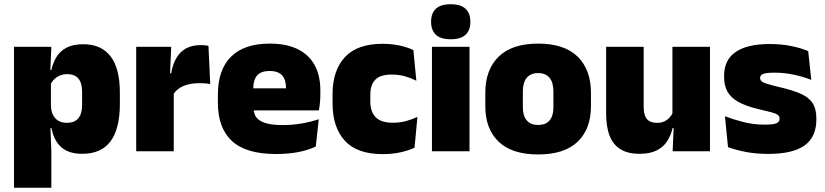

<svg xmlns="http://www.w3.org/2000/svg" viewBox="-20 -713 3888 905"><path d="M367 12Q322.5 12 293 -3Q263.5 -18 246.5 -45.2Q229.5 -72.5 222.5 -109H180L220 -216.5Q220.5 -191 229.2 -172.5Q238 -154 254.8 -144Q271.5 -134 295.5 -134Q331 -134 349 -155.2Q367 -176.5 367 -219V-279Q367 -322 349.5 -342.8Q332 -363.5 296.5 -363.5Q277.5 -363.5 261.5 -356.5Q245.5 -349.5 234 -337.8Q222.5 -326 217 -311.5L176.5 -383.5H222.5Q229.5 -417.5 246.5 -445Q263.5 -472.5 294 -488.5Q324.5 -504.5 372.5 -504.5Q457.5 -504.5 501.2 -447.5Q545 -390.5 545 -275.5V-223Q545 -106.5 501.2 -47.2Q457.5 12 367 12ZM46 172V-492.5H222L216 -352L220 -340V-158L217 -128.5L222 0V172Z M796.5 -267.5 745.5 -367.5H787Q797 -430 831 -465.2Q865 -500.5 928.5 -500.5Q938 -500.5 946.2 -499.5Q954.5 -498.5 962.5 -497L971 -317Q961 -319 947.2 -320Q933.5 -321 920.5 -321Q873.5 -321 842.5 -306.8Q811.5 -292.5 796.5 -267.5ZM622 0V-492.5H787L780 -329.5H799V0Z M1281 13Q1139.5 13 1073.2 -48.5Q1007 -110 1007 -228.5V-267Q1007 -384.5 1069.2 -446Q1131.5 -507.5 1251 -507.5Q1330.5 -507.5 1383.5 -481.2Q1436.5 -455 1463.2 -405.8Q1490 -356.5 1490 -287V-271.5Q1490 -251.5 1488.2 -230.8Q1486.5 -210 1483 -192.5H1324.5Q1326.5 -223 1327.2 -250Q1328 -277 1328 -298.5Q1328 -324.5 1320 -342.2Q1312 -360 1295 -369.2Q1278 -378.5 1251 -378.5Q1210.5 -378.5 1192.2 -357.5Q1174 -336.5 1174 -298V-253.5L1175 -234.5V-203.5Q1175 -188 1180.5 -173.5Q1186 -159 1200.8 -147.8Q1215.5 -136.5 1242.8 -130Q1270 -123.5 1313.5 -123.5Q1358 -123.5 1400.5 -130.8Q1443 -138 1482.5 -151L1468.5 -22.5Q1434 -5.5 1386.2 3.8Q1338.5 13 1281 13ZM1100.5 -192.5V-296.5H1447.5V-192.5Z M1784 13.5Q1663.5 13.5 1605.5 -49.5Q1547.5 -112.5 1547.5 -227V-269.5Q1547.5 -380.5 1605.5 -443.5Q1663.5 -506.5 1783.5 -506.5Q1813 -506.5 1839.5 -502.8Q1866 -499 1888.5 -492.2Q1911 -485.5 1928.5 -477L1942.5 -332.5Q1918 -345 1889.5 -353.2Q1861 -361.5 1826 -361.5Q1772 -361.5 1748.8 -337Q1725.5 -312.5 1725.5 -266.5V-234Q1725.5 -186 1751 -160.2Q1776.5 -134.5 1831 -134.5Q1865 -134.5 1892.8 -142Q1920.5 -149.5 1947.5 -162L1934 -17Q1906.5 -3.5 1867.5 5Q1828.5 13.5 1784 13.5Z M2016 0V-492.5H2193V0ZM2104.5 -528Q2056 -528 2034 -549.8Q2012 -571.5 2012 -608.5V-612.5Q2012 -649.5 2034 -671.2Q2056 -693 2104.5 -693Q2152.5 -693 2174.8 -671.2Q2197 -649.5 2197 -612.5V-608.5Q2197 -571 2174.8 -549.5Q2152.5 -528 2104.5 -528Z M2516.5 15Q2393 15 2330.2 -45.2Q2267.5 -105.5 2267.5 -212.5V-275Q2267.5 -384.5 2330.5 -446Q2393.5 -507.5 2516.5 -507.5Q2640 -507.5 2702.8 -446Q2765.5 -384.5 2765.5 -275V-212.5Q2765.5 -105.5 2703 -45.2Q2640.5 15 2516.5 15ZM2516.5 -124Q2552 -124 2570.2 -145.2Q2588.5 -166.5 2588.5 -206V-282Q2588.5 -324.5 2570.2 -346.5Q2552 -368.5 2516.5 -368.5Q2481.5 -368.5 2463 -346.5Q2444.5 -324.5 2444.5 -282V-206Q2444.5 -166.5 2463 -145.2Q2481.5 -124 2516.5 -124Z M3014 -492.5V-209.5Q3014 -186 3019.8 -169Q3025.5 -152 3039.5 -143Q3053.5 -134 3077.5 -134Q3096.5 -134 3110.8 -140.5Q3125 -147 3135.2 -158Q3145.5 -169 3151.5 -182L3178.5 -109H3150Q3142.5 -75 3124.8 -47.5Q3107 -20 3075.5 -4Q3044 12 2994 12Q2940.5 12 2905.5 -9Q2870.5 -30 2853.8 -72.2Q2837 -114.5 2837 -179V-492.5ZM3326.5 -492.5V0H3150.5L3156 -126.5L3149.5 -144.5V-492.5Z M3601 12.5Q3542.5 12.5 3494.5 3Q3446.5 -6.5 3411.5 -19.5L3397 -165Q3436 -150 3483.8 -137.8Q3531.5 -125.5 3585.5 -125.5Q3625 -125.5 3639.8 -132Q3654.5 -138.5 3654.5 -153V-154Q3654.5 -165 3646 -171.5Q3637.5 -178 3616.2 -183.8Q3595 -189.5 3557.5 -198Q3496 -212.5 3460 -232.8Q3424 -253 3408.5 -282Q3393 -311 3393 -351V-355Q3393 -431 3447.8 -468.2Q3502.5 -505.5 3607.5 -505.5Q3664 -505.5 3710.8 -495.8Q3757.5 -486 3789.5 -472L3804 -336.5Q3767.5 -351 3722.5 -360.8Q3677.5 -370.5 3630.5 -370.5Q3603.5 -370.5 3588.8 -367.8Q3574 -365 3568.5 -359.5Q3563 -354 3563 -346V-345Q3563 -336 3570 -329.8Q3577 -323.5 3596.5 -317.5Q3616 -311.5 3653.5 -302.5Q3715 -288.5 3753.5 -271.5Q3792 -254.5 3810 -227.2Q3828 -200 3828 -153.5V-150.5Q3828 -67.5 3772.5 -27.5Q3717 12.5 3601 12.5Z"/></svg>

Font: Anek Tamil ExtraBold
Style: Regular
Weight: 800
Designer: Aadarsh Rajan (Tamil), Yesha Goshar (Latin)
Foundry: Ek Type
Version: Version 1.003